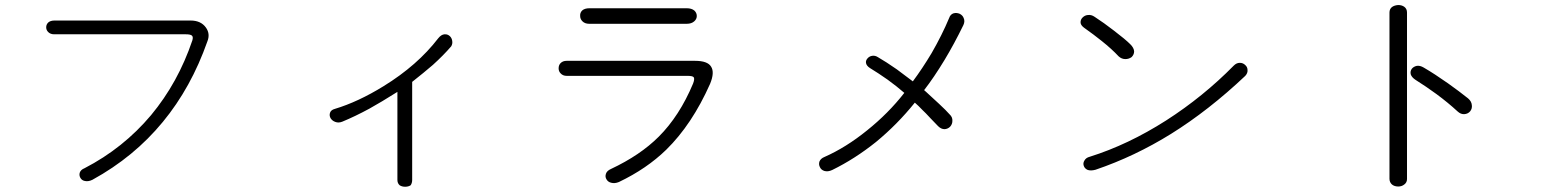

<svg xmlns="http://www.w3.org/2000/svg" viewBox="-20 -751 6040 749"><path d="M192.4 -670.9Q176.8 -670.9 168 -663.1Q160.2 -655.3 160.2 -644.5Q160.2 -633.8 168 -626Q176.8 -617.2 191.4 -617.2H705.1Q722.7 -617.2 728.5 -612.3Q734.4 -607.4 730.5 -593.8Q674.8 -428.7 569.3 -301.8Q460.9 -172.9 309.6 -94.7Q294.9 -88.9 291 -77.1Q288.1 -66.4 293.9 -56.6Q299.8 -46.9 311.5 -44.9Q325.2 -42 340.8 -49.8Q502.9 -138.7 615.2 -275.4Q725.6 -409.2 789.1 -589.8Q800.8 -619.1 783.2 -643.6Q763.7 -670.9 723.6 -670.9Z M1286.1 -326.2Q1271.5 -322.3 1267.6 -311.5Q1263.7 -300.8 1269.5 -290Q1276.4 -279.3 1288.1 -275.4Q1300.8 -270.5 1315.4 -276.4Q1365.2 -296.9 1420.9 -327.1Q1466.8 -352.5 1530.3 -392.6V-48.8Q1530.3 -36.1 1539.1 -28.3Q1547.9 -22.5 1560.5 -22.5Q1573.2 -22.5 1582 -28.3Q1587.9 -37.1 1587.9 -48.8V-431.6Q1633.8 -467.8 1668.9 -498Q1710 -535.2 1740.2 -570.3Q1746.1 -580.1 1744.1 -591.8Q1742.2 -603.5 1734.4 -610.4Q1725.6 -618.2 1713.9 -617.2Q1701.2 -616.2 1689.5 -601.6Q1608.4 -496.1 1476.6 -415Q1377 -353.5 1286.1 -326.2Z M2279.3 -718.8Q2260.7 -718.8 2251 -710Q2242.2 -701.2 2243.2 -688.5Q2243.2 -676.8 2252 -668Q2261.7 -658.2 2278.3 -658.2H2659.2Q2677.7 -658.2 2688.5 -668Q2698.2 -676.8 2698.2 -688.5Q2698.2 -701.2 2688.5 -710Q2677.7 -718.8 2659.2 -718.8ZM2190.4 -513.7Q2175.8 -513.7 2167 -504.9Q2159.2 -497.1 2159.2 -484.4Q2159.2 -472.7 2167 -464.8Q2175.8 -455.1 2190.4 -455.1H2662.1Q2682.6 -455.1 2686.5 -449.2Q2690.4 -442.4 2683.6 -424.8Q2630.9 -298.8 2549.8 -217.8Q2477.5 -145.5 2363.3 -91.8Q2347.7 -85 2343.8 -73.2Q2339.8 -61.5 2345.7 -51.8Q2351.6 -41 2364.3 -38.1Q2377.9 -34.2 2394.5 -41Q2502.9 -92.8 2579.1 -167Q2679.7 -265.6 2750 -423.8Q2768.6 -468.8 2753.9 -491.2Q2740.2 -513.7 2691.4 -513.7Z M3682.6 -680.7Q3655.3 -615.2 3614.3 -543.9Q3578.1 -483.4 3541 -433.6Q3510.7 -457 3478.5 -480.5Q3436.5 -509.8 3404.3 -528.3Q3393.6 -535.2 3381.8 -533.2Q3371.1 -531.2 3364.3 -523.4Q3356.4 -514.6 3358.4 -504.9Q3360.4 -494.1 3374 -485.4Q3406.2 -465.8 3442.4 -440.4Q3477.5 -415 3507.8 -388.7Q3445.3 -308.6 3362.3 -242.2Q3280.3 -175.8 3196.3 -138.7Q3181.6 -132.8 3176.8 -121.1Q3172.9 -109.4 3178.7 -98.6Q3183.6 -87.9 3196.3 -84Q3210 -80.1 3226.6 -87.9Q3314.5 -130.9 3397.5 -197.3Q3480.5 -265.6 3548.8 -350.6Q3561.5 -339.8 3579.1 -321.3Q3589.8 -311.5 3610.4 -289.1L3639.6 -258.8Q3651.4 -247.1 3665 -247.1Q3677.7 -248 3686.5 -256.8Q3695.3 -266.6 3695.3 -279.3Q3696.3 -293.9 3684.6 -304.7Q3670.9 -320.3 3643.6 -345.7Q3627.9 -360.4 3593.8 -391.6L3585 -399.4Q3623 -448.2 3665 -517.6Q3702.1 -579.1 3738.3 -653.3Q3745.1 -668 3739.3 -680.7Q3735.4 -691.4 3723.6 -697.3Q3711.9 -702.1 3700.2 -699.2Q3687.5 -695.3 3682.6 -680.7Z M4250 -685.5Q4237.3 -694.3 4223.6 -692.4Q4211.9 -691.4 4203.1 -682.6Q4195.3 -674.8 4195.3 -664.1Q4195.3 -653.3 4208 -643.6Q4248 -615.2 4278.3 -590.8Q4317.4 -559.6 4343.8 -531.2Q4355.5 -520.5 4370.1 -520.5Q4383.8 -520.5 4394.5 -528.3Q4404.3 -538.1 4404.3 -550.8Q4403.3 -564.5 4389.6 -578.1Q4370.1 -597.7 4325.2 -631.8Q4286.1 -662.1 4250 -685.5ZM4793 -495.1Q4673.8 -374 4529.3 -281.2Q4380.9 -186.5 4231.4 -139.6Q4215.8 -135.7 4210 -124Q4204.1 -114.3 4208 -103.5Q4211.9 -92.8 4223.6 -87.9Q4236.3 -84 4253.9 -88.9Q4406.2 -140.6 4547.9 -228.5Q4695.3 -320.3 4837.9 -455.1Q4847.7 -465.8 4846.7 -477.5Q4846.7 -489.3 4837.9 -497.1Q4829.1 -505.9 4816.4 -505.9Q4803.7 -505.9 4793 -495.1Z M5400.4 -702.1V-53.7Q5400.4 -40 5410.2 -31.2Q5419.9 -23.4 5434.6 -23.4Q5448.2 -23.4 5458 -31.2Q5468.8 -39.1 5468.8 -52.7V-702.1Q5468.8 -716.8 5458 -724.6Q5448.2 -731.4 5434.6 -731.4Q5419.9 -730.5 5410.2 -723.6Q5400.4 -715.8 5400.4 -702.1ZM5534.2 -487.3Q5519.5 -496.1 5506.8 -494.1Q5494.1 -491.2 5487.3 -482.4Q5480.5 -472.7 5483.4 -460.9Q5487.3 -449.2 5502 -439.5Q5543.9 -413.1 5584 -383.8Q5628.9 -350.6 5666 -316.4Q5678.7 -304.7 5692.4 -305.7Q5706.1 -306.6 5714.8 -316.4Q5723.6 -327.1 5721.7 -340.8Q5720.7 -355.5 5707 -367.2Q5672.9 -394.5 5628.9 -425.8Q5576.2 -462.9 5534.2 -487.3Z"/></svg>

Font: GulimChe
Style: Regular
Weight: 400
Monospace: yes
Version: Version 2.21